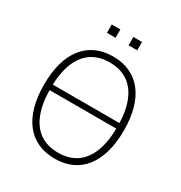

<svg xmlns="http://www.w3.org/2000/svg" viewBox="-202 -1022 1109 1175"><g transform="rotate(30 353.0 -435.0)"><path d="M100 -340V-379H617V-340ZM353 8Q286 8 233.5 -16Q181 -40 145 -86Q109 -132 90 -199Q71 -266 71 -352Q71 -438 89.5 -505Q108 -572 144.5 -618.5Q181 -665 233 -689Q285 -713 353 -713Q420 -713 472.5 -689Q525 -665 561 -619Q597 -573 616 -506Q635 -439 635 -353Q635 -267 616 -200Q597 -133 561 -86.5Q525 -40 472.5 -16Q420 8 353 8ZM353 -34Q429 -34 481.5 -70Q534 -106 561.5 -177Q589 -248 589 -353Q589 -458 561.5 -528.5Q534 -599 481.5 -635Q429 -671 353 -671Q277 -671 224.5 -635Q172 -599 144.5 -528Q117 -457 117 -353Q117 -249 144.5 -177.5Q172 -106 224.5 -70Q277 -34 353 -34ZM399 -819V-878H460V-819ZM246 -819V-878H307V-819Z"/></g></svg>

Font: Nunito Sans 10pt SemiCondensed ExtraLight
Style: Regular
Weight: 250
Width: 4
Designer: Vernon Adams
Foundry: Vernon Adams
Version: Version 3.101;gftools[0.9.27]